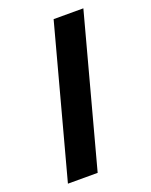

<svg xmlns="http://www.w3.org/2000/svg" viewBox="-142 -777 717 910"><g transform="rotate(-20 216.5 -322.0)"><path d="M393 -700 190 56H40L243 -700Z"/></g></svg>

Font: Urbanist Black
Style: Regular
Weight: 900
Designer: Corey Hu
Foundry: Corey Hu
Version: Version 1.330; ttfautohint (v1.8.4.7-5d5b)